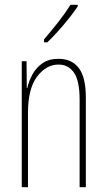

<svg xmlns="http://www.w3.org/2000/svg" viewBox="-20 -783 448 803"><path d="M225 -537Q280 -537 309.5 -498.5Q339 -460 339 -375V0H313V-365Q313 -445 289.5 -479Q266 -513 225 -513Q173 -513 135 -462.5Q97 -412 97 -311V0H71V-527H91L92 -415H94Q101 -445 116.5 -473Q132 -501 158.5 -519Q185 -537 225 -537ZM305 -756Q289 -732 266.5 -704Q244 -676 221 -650.5Q198 -625 178 -606H164V-618Q198 -658 224 -691Q250 -724 275 -763H305Z"/></svg>

Font: Noto Sans Telugu ExtraCondensed Thin
Style: Regular
Weight: 100
Width: 2
Designer: Jelle Bosma - Monotype Design Team
Foundry: Monotype Imaging Inc.
Version: Version 2.005; ttfautohint (v1.8.4.7-5d5b)